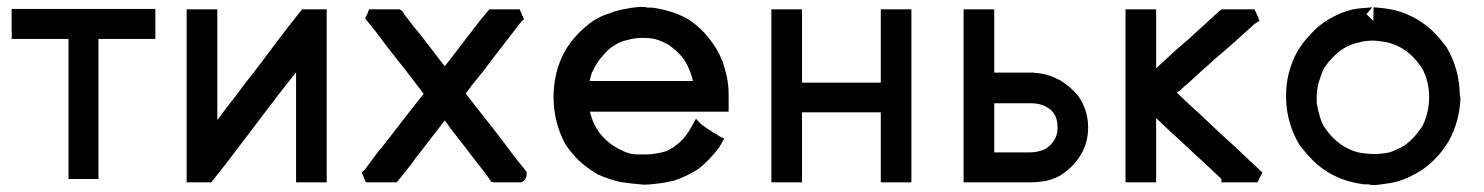

<svg xmlns="http://www.w3.org/2000/svg" viewBox="-20 -528 4305 557"><path d="M265.6 -415V-8.8H248H245.1H243.2H233.4H223.6H217.8H210.9H203.1H196.3H178.7V-415H164.1H129.9H104.5H78.1H56.6H33.2H14.6Q14.6 -426.8 13.7 -438.5V-447.3V-457V-461.9V-468.8V-476.6V-484.4V-502H430.7V-484.4V-481.4V-478.5V-474.6V-472.7Q430.7 -473.6 430.7 -466.8V-460V-453.1V-448.2V-440.4V-432.6V-415H411.1H407.2H403.3H367.2H329.1H303.7H278.3ZM14.6 -407.2Q14.6 -407.2 14.6 -407.2ZM14.6 -415H13.7V-432.6Q14.6 -422.9 14.6 -415Z M584 1H582H573.2H565.4H559.6H553.7H546.9H540H521.5V-501H540H543H545.9H554.7H564.5H571.3H577.1H585H591.8H610.4V-179.7L633.8 -210.9Q664.1 -249 692.4 -288.1Q693.4 -288.1 737.3 -345.7L781.2 -404.3Q798.8 -426.8 815.4 -449.2Q833 -471.7 856.4 -501H865.2H866.2H867.2H870.1H873H877.9H883.8H889.6H895.5H902.3H909.2H927.7V1H909.2H906.2H903.3H894.5H884.8H877.9H871.1H863.3H856.4H838.9V-318.4Q826.2 -302.7 791 -257.3Q755.9 -211.9 745.1 -197.3Q734.4 -182.6 711.9 -153.3L668 -95.7Q643.6 -63.5 633.8 -50.8Q616.2 -28.3 592.8 1Z M1507.8 -22.5Q1507.8 -11.7 1500 -3.9L1493.2 1H1485.4H1481.4H1476.6H1473.6H1468.8H1460H1452.1H1443.4H1434.6H1426.8H1418.9H1411.1L1408.2 0H1406.2Q1383.8 -31.2 1366.2 -53.2Q1348.6 -75.2 1332 -97.7Q1319.3 -113.3 1307.6 -128.9Q1281.2 -162.1 1270.5 -178.7Q1226.6 -122.1 1218.3 -111.3Q1210 -100.6 1198.2 -85Q1185.5 -70.3 1174.8 -53.7L1136.7 -5.9L1130.9 1H1121.1H1119.1H1117.2H1105.5H1092.8H1084H1076.2H1064.5H1053.7H1042Q1035.2 -11.7 1034.2 -16.6L1029.3 -27.3L1038.1 -36.1Q1039.1 -37.1 1042 -41L1082 -94.7H1083Q1103.5 -120.1 1120.6 -142.6Q1137.7 -165 1151.4 -182.6Q1166 -201.2 1179.7 -218.8Q1189.5 -231.4 1209 -255.9L1181.6 -292Q1158.2 -323.2 1118.2 -373L1091.8 -407.2L1069.3 -437.5Q1058.6 -451.2 1039.1 -474.6Q1044.9 -487.3 1045.9 -488.3L1050.8 -501H1064.5H1073.2H1085.9H1098.6H1106.4H1115.2H1124H1131.8H1139.6L1141.6 -499H1143.6L1149.4 -492.2L1152.3 -488.3V-487.3L1181.6 -449.2Q1198.2 -429.7 1211.4 -412.1Q1224.6 -394.5 1235.8 -380.4Q1247.1 -366.2 1257.8 -351.6L1270.5 -335.9Q1295.9 -369.1 1313.5 -391.6L1335.9 -420.9L1376 -472.7Q1384.8 -482.4 1399.4 -501H1409.2H1410.2H1412.1H1423.8H1436.5H1445.3H1453.1H1464.8H1475.6H1487.3Q1494.1 -488.3 1495.1 -483.4L1500 -472.7L1491.2 -463.9Q1490.2 -462.9 1487.3 -459Q1429.7 -384.8 1413.6 -363.3Q1397.5 -341.8 1384.8 -325.2L1348.6 -280.3L1340.8 -269.5L1332 -257.8V-256.8H1331.1L1360.4 -218.8Q1380.9 -193.4 1397.5 -171.9Q1402.3 -166 1428.7 -131.8Q1468.8 -78.1 1479.5 -64.5Q1492.2 -49.8 1507.8 -29.3Z M2093.8 -236.3V-233.4V-228.5V-222.7V-204.1H1691.4Q1699.2 -172.9 1710.9 -155.3Q1730.5 -123 1763.7 -102.5Q1798.8 -81.1 1825.2 -80.1Q1850.6 -80.1 1859.4 -80.1Q1868.2 -80.1 1882.8 -82.5Q1897.5 -85 1914.1 -89.8Q1923.8 -94.7 1933.6 -100.6Q1943.4 -108.4 1953.1 -116.2Q1972.7 -134.8 1985.4 -159.2L1999 -183.6L2015.6 -166Q2018.6 -165 2020.5 -163.1Q2024.4 -160.2 2028.3 -157.2Q2041 -149.4 2044.4 -147Q2047.9 -144.5 2049.8 -142.6L2055.7 -140.6L2057.6 -139.6Q2061.5 -136.7 2063.5 -134.8L2081.1 -126Q2070.3 -106.4 2068.8 -104.5Q2067.4 -102.5 2066.4 -100.6Q2053.7 -83 2039.1 -68.4Q2023.4 -50.8 2004.9 -37.1Q1972.7 -16.6 1935.5 -3.9Q1906.2 2.9 1884.8 4.9Q1863.3 7.8 1848.6 7.8H1847.7Q1811.5 4.9 1779.3 0Q1746.1 -7.8 1712.9 -22.5L1711.9 -23.4Q1685.5 -39.1 1662.1 -59.6Q1640.6 -80.1 1623 -105.5L1622.1 -106.4Q1586.9 -168.9 1585.9 -243.2V-246.1Q1585.9 -318.4 1618.2 -378.9Q1633.8 -405.3 1655.3 -428.2Q1676.8 -451.2 1704.1 -469.7Q1725.6 -482.4 1745.1 -488.3Q1764.6 -496.1 1782.2 -500Q1815.4 -506.8 1835.9 -507.8H1844.7Q1852.5 -507.8 1859.4 -505.9H1870.1H1872.1Q1900.4 -502 1925.8 -494.1Q1953.1 -485.4 1975.6 -472.7Q2027.3 -439.5 2061.5 -380.9Q2078.1 -351.6 2086.9 -312.5Q2093.8 -284.2 2093.8 -253.9Q2093.8 -246.1 2093.8 -239.3ZM1690.4 -293H1990.2Q1983.4 -324.2 1966.8 -351.6Q1950.2 -377 1918.9 -398.4Q1888.7 -415 1867.2 -417Q1853.5 -418 1850.6 -418Q1847.7 -418 1846.2 -418Q1844.7 -418 1843.8 -418Q1821.3 -418 1800.8 -412.1Q1780.3 -408.2 1760.7 -395.5Q1747.1 -386.7 1734.4 -373Q1721.7 -359.4 1711.9 -344.7Q1703.1 -330.1 1696.3 -315.4Q1693.4 -303.7 1690.4 -293Z M2306.6 -288.1H2535.2V-312.5V-358.4V-390.6V-423.8V-452.1V-481.4V-501H2552.7H2555.7H2557.6H2561.5H2564.5H2571.3H2577.1H2584H2589.8H2597.7H2605.5H2624V1H2605.5H2602.5H2599.6H2590.8H2581.1H2574.2H2567.4H2559.6H2552.7H2535.2V-202.1H2306.6V-178.7V-135.7V-104.5V-72.3V-44.9V-17.6V1H2288.1H2286.1H2283.2H2273.4H2263.7H2257.8H2251H2244.1H2236.3H2217.8V-501H2236.3H2239.3H2242.2H2251H2260.7H2267.6H2273.4H2281.2H2288.1H2306.6Z M2969.7 1H2929.7H2888.7H2862.3H2835H2815.4H2794.9H2775.4V-501H2793.9H2796.9H2800.8H2809.6H2819.3H2825.2H2831.1H2838.9H2845.7H2864.3V-481.4V-477.5V-473.6V-431.6V-389.6V-361.3V-333V-322.3V-317.4H2872.1H2898.4H2917H2937.5H2956.1H2967.8H2975.6H2977.5Q2981.4 -316.4 2984.4 -316.4H2985.4Q3008.8 -314.5 3024.4 -308.6Q3041 -302.7 3055.7 -294.9Q3073.2 -284.2 3085 -273.4Q3100.6 -259.8 3110.4 -246.1Q3135.7 -208 3136.7 -161.1V-158.2Q3136.7 -112.3 3113.3 -75.2Q3101.6 -57.6 3086.9 -43Q3073.2 -30.3 3055.7 -18.6Q3029.3 -4.9 3007.3 -2Q2985.4 1 2969.7 1ZM2970.7 -228.5H2955.1H2938.5H2916H2894.5H2873H2864.3V-210.9V-179.7V-148.4V-106.4V-85.9H2869.1H2890.6H2910.2Q2938.5 -85.9 2967.8 -85.9Q2990.2 -85.9 3012.7 -95.7Q3020.5 -100.6 3027.3 -107.4Q3033.2 -113.3 3038.1 -121.1Q3047.9 -136.7 3047.9 -155.3Q3047.9 -157.2 3047.9 -158.2V-159.2Q3047.9 -193.4 3026.4 -210.9Q3019.5 -215.8 3012.7 -219.7Q2994.1 -228.5 2970.7 -228.5Z M3615.2 1H3606.4H3602.5H3597.7H3588.9H3579.1H3569.3H3559.6H3551.8H3543H3523.4V-8.8L3473.6 -55.7Q3446.3 -80.1 3422.9 -102.5Q3337.9 -180.7 3334 -185.5V-145.5V-111.3V-77.1V-47.9V-17.6V1H3315.4H3313.5H3309.6H3299.8H3290H3284.2H3278.3H3271.5H3263.7H3245.1V-501H3263.7H3265.6H3269.5H3278.3H3288.1H3293.9H3299.8H3307.6H3315.4H3334V-330.1L3392.6 -383.8L3428.7 -415L3518.6 -497.1L3525.4 -501H3532.2H3533.2H3535.2H3548.8H3562.5H3573.2H3583H3594.7H3606.4H3619.1Q3626 -488.3 3627.9 -482.4L3633.8 -467.8L3620.1 -459L3560.5 -405.3Q3533.2 -380.9 3504.9 -357.4Q3486.3 -339.8 3466.8 -323.2Q3448.2 -306.6 3429.7 -289.1Q3422.9 -283.2 3417 -278.3L3403.3 -265.6Q3398.4 -262.7 3394.5 -258.8L3432.6 -222.7Q3460 -198.2 3483.4 -175.8Q3506.8 -153.3 3526.4 -135.3Q3545.9 -117.2 3564.5 -100.6Q3569.3 -95.7 3598.6 -68.4L3642.6 -27.3L3635.7 -14.6L3632.8 -8.8L3627.9 1Z M4092.8 -27.3Q4049.8 -2.9 4013.7 2.9Q3977.5 8.8 3966.8 8.8Q3956.1 8.8 3950.2 6.8H3938.5H3936.5Q3908.2 2.9 3883.8 -4.9Q3828.1 -23.4 3789.1 -62.5Q3768.6 -83 3750 -107.4Q3712.9 -168.9 3710.9 -242.2V-243.2V-250Q3710.9 -318.4 3743.2 -377.9Q3759.8 -406.2 3783.2 -429.7Q3804.7 -454.1 3834 -471.7Q3884.8 -501 3926.8 -503.9Q3959 -506.8 3960.9 -506.8L3944.3 -487.3L3963.9 -466.8L3964.8 -506.8Q3998 -504.9 4028.3 -498Q4058.6 -490.2 4089.8 -472.7Q4119.1 -455.1 4138.7 -435.5Q4158.2 -416 4176.8 -390.6Q4213.9 -327.1 4214.8 -253.9Q4215.8 -249 4216.8 -244.1Q4214.8 -176.8 4182.6 -118.2Q4165 -88.9 4143.6 -67.4Q4121.1 -43.9 4092.8 -27.3ZM3799.8 -245.1Q3799.8 -244.1 3799.8 -241.2V-238.3V-232.4Q3801.8 -213.9 3807.6 -195.3Q3811.5 -177.7 3820.3 -162.1Q3844.7 -124 3879.9 -102.5Q3907.2 -86.9 3931.2 -84Q3955.1 -81.1 3963.9 -81.1Q3988.3 -81.1 4010.7 -85.9Q4032.2 -92.8 4053.7 -105.5Q4083 -126 4106.4 -162.1Q4126 -201.2 4126 -246.6Q4126 -292 4105.5 -330.1Q4093.8 -347.7 4079.1 -362.8Q4064.5 -377.9 4045.9 -388.7Q4019.5 -403.3 3996.1 -406.7Q3972.7 -410.2 3963.9 -410.2Q3938.5 -410.2 3916 -403.3Q3874 -392.6 3844.7 -359.4Q3831.1 -345.7 3820.3 -329.1Q3813.5 -314.5 3806.6 -292Q3799.8 -269.5 3799.8 -245.1Z"/></svg>

Font: LeFont
Style: Default
Weight: 400
Designer: Leryon MEDIA
Version: Version 1.0